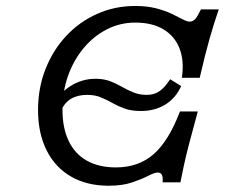

<svg xmlns="http://www.w3.org/2000/svg" viewBox="-20 -602 773 634"><path d="M445.2 -235.5Q413.7 -235.5 391.5 -243.5Q369.4 -251.6 350.8 -262.1Q332.3 -272.6 312.9 -280.6Q293.5 -288.7 267.7 -288.7Q204.8 -288.7 182.3 -237.9L160.5 -254Q172.6 -291.9 211.3 -316.9Q250 -341.9 295.2 -341.9Q322.6 -341.9 343.5 -333.9Q364.5 -325.8 382.7 -315.3Q400.8 -304.8 420.6 -296.8Q440.3 -288.7 464.5 -288.7Q488.7 -288.7 506 -300.4Q523.4 -312.1 541.9 -340.3L578.2 -317.7Q560.5 -278.2 526.2 -256.9Q491.9 -235.5 445.2 -235.5ZM338.7 11.3Q266.9 11.3 214.5 -19Q162.1 -49.2 133.9 -105.6Q105.6 -162.1 105.6 -238.7Q105.6 -311.3 130.2 -373.8Q154.8 -436.3 198.4 -483.1Q241.9 -529.8 300.4 -556Q358.9 -582.3 426.6 -582.3Q465.3 -582.3 495.2 -574.6Q525 -566.9 546.8 -556.5Q568.5 -546 583.1 -538.3Q597.6 -530.6 605.6 -530.6Q616.9 -530.6 624.6 -539.1Q632.3 -547.6 643.5 -571H702.4Q687.1 -527.4 671.8 -473.4Q656.5 -419.4 639.5 -345.2H580.6Q588.7 -400.8 573 -441.5Q557.3 -482.3 520.2 -504.8Q483.1 -527.4 426.6 -527.4Q376.6 -527.4 333.1 -505.2Q289.5 -483.1 256.5 -443.5Q223.4 -404 204.8 -352Q186.3 -300 186.3 -239.5Q186.3 -179 206.9 -136.3Q227.4 -93.5 266.9 -71.4Q306.5 -49.2 362.9 -49.2Q437.1 -49.2 487.1 -92.7Q537.1 -136.3 574.2 -233.9H633.1Q616.1 -171.8 604.8 -128.6Q593.5 -85.5 587.1 -55.2Q580.6 -25 575.8 0H516.9Q518.5 -16.9 514.5 -24.6Q510.5 -32.3 500.8 -32.3Q490.3 -32.3 469.4 -21.4Q448.4 -10.5 416.1 0.4Q383.9 11.3 338.7 11.3Z"/></svg>

Font: Playfair 5pt SemiExpanded Light
Style: Italic
Weight: 300
Width: 6
Italic angle: -15.6°
Designer: Claus Eggers Sørensen
Foundry: Claus Eggers Sørensen
Version: Version 2.203